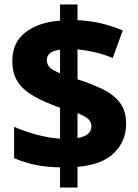

<svg xmlns="http://www.w3.org/2000/svg" viewBox="-20 -872 614 857"><path d="M248 -125Q183 -126 134 -137Q85 -148 43 -166V-306Q87 -286 143 -271Q199 -256 248 -253V-391Q178 -416 130.5 -443Q83 -470 59 -507Q35 -544 35 -600Q35 -683 94 -728Q153 -773 248 -780V-852H326V-782Q385 -779 434.5 -767Q484 -755 528 -736L483 -613Q445 -629 404.5 -638.5Q364 -648 326 -652V-518Q388 -498 437 -474.5Q486 -451 514.5 -414.5Q543 -378 543 -319Q543 -243 490 -190Q437 -137 326 -127V-35H248ZM248 -650Q189 -643 189 -604Q189 -584 202.5 -571Q216 -558 248 -545ZM326 -256Q388 -266 388 -308Q388 -328 373.5 -341Q359 -354 326 -367Z"/></svg>

Font: Noto Sans Telugu UI ExtraBold
Style: Regular
Weight: 800
Designer: Jelle Bosma - Monotype Design Team
Foundry: Monotype Imaging Inc.
Version: Version 2.005; ttfautohint (v1.8.4.7-5d5b)